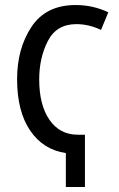

<svg xmlns="http://www.w3.org/2000/svg" viewBox="-20 -745 474 764"><path d="M281 -725Q163 -725 105.5 -638.5Q48 -552 48 -430Q48 -302 100 -225.5Q152 -149 242 -136V-1H318V-209H289Q218 -209 177 -268Q136 -327 136 -429Q136 -515 170.5 -582Q205 -649 284 -649Q333 -649 382 -626L411 -696Q350 -725 281 -725Z"/></svg>

Font: Noto Sans Display Condensed
Style: Regular
Weight: 400
Width: 3
Designer: Monotype Design Team
Foundry: Monotype Imaging Inc.
Version: Version 1.900